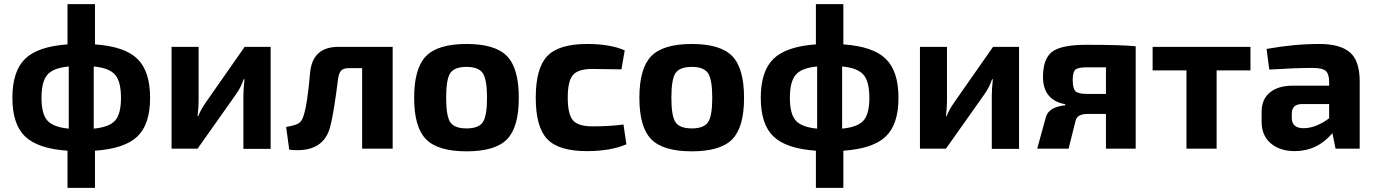

<svg xmlns="http://www.w3.org/2000/svg" viewBox="-20 -720 6664 930"><path d="M440 -700V-505Q584 -495 645.5 -435Q707 -375 707 -246Q707 -118 645.5 -59Q584 0 440 10V190H307V10Q163 0 101.5 -59Q40 -118 40 -246Q40 -375 101.5 -435Q163 -495 307 -505V-700ZM313 -97V-398Q238 -391 209.5 -358Q181 -325 181 -246Q181 -168 209.5 -136Q238 -104 313 -97ZM434 -398V-97Q509 -104 537.5 -136Q566 -168 566 -246Q566 -325 537.5 -358Q509 -391 434 -398Z M1291 1H1159V-257Q1159 -286 1164 -336H1160Q1149 -300 1123 -263L937 0H811V-493H942V-230Q942 -202 937 -157H940Q953 -190 977 -224L1165 -493H1291Z M1882 -493V0H1734V-390H1670Q1645 -390 1633.5 -379Q1622 -368 1618 -341Q1597 -175 1582 -117Q1552 25 1381 5L1366 -105Q1407 -112 1424.5 -121.5Q1442 -131 1450 -158Q1469 -214 1482 -368Q1494 -493 1619 -493Z M2493 -246Q2493 -104 2436 -45.5Q2379 13 2240 13Q2101 13 2043.5 -45.5Q1986 -104 1986 -246Q1986 -389 2043.5 -448Q2101 -507 2240 -507Q2379 -507 2436 -448Q2493 -389 2493 -246ZM2240 -396Q2181 -396 2161 -366Q2141 -336 2141 -246Q2141 -158 2161 -128Q2181 -98 2240 -98Q2298 -98 2318.5 -128Q2339 -158 2339 -246Q2339 -335 2318.5 -365.5Q2298 -396 2240 -396Z M3000 -117 3014 -21Q2937 12 2822 12Q2686 12 2630.5 -46.5Q2575 -105 2575 -247Q2575 -390 2631 -448.5Q2687 -507 2824 -507Q2936 -507 3006 -476L2990 -384Q2882 -386 2849 -386Q2781 -386 2755.5 -357Q2730 -328 2730 -247Q2730 -166 2755.5 -137Q2781 -108 2849 -108Q2937 -108 3000 -117Z M3584 -246Q3584 -104 3527 -45.5Q3470 13 3331 13Q3192 13 3134.5 -45.5Q3077 -104 3077 -246Q3077 -389 3134.5 -448Q3192 -507 3331 -507Q3470 -507 3527 -448Q3584 -389 3584 -246ZM3331 -396Q3272 -396 3252 -366Q3232 -336 3232 -246Q3232 -158 3252 -128Q3272 -98 3331 -98Q3389 -98 3409.5 -128Q3430 -158 3430 -246Q3430 -335 3409.5 -365.5Q3389 -396 3331 -396Z M4065 -700V-505Q4209 -495 4270.5 -435Q4332 -375 4332 -246Q4332 -118 4270.5 -59Q4209 0 4065 10V190H3932V10Q3788 0 3726.5 -59Q3665 -118 3665 -246Q3665 -375 3726.5 -435Q3788 -495 3932 -505V-700ZM3938 -97V-398Q3863 -391 3834.5 -358Q3806 -325 3806 -246Q3806 -168 3834.5 -136Q3863 -104 3938 -97ZM4059 -398V-97Q4134 -104 4162.5 -136Q4191 -168 4191 -246Q4191 -325 4162.5 -358Q4134 -391 4059 -398Z M4916 1H4784V-257Q4784 -286 4789 -336H4785Q4774 -300 4748 -263L4562 0H4436V-493H4567V-230Q4567 -202 4562 -157H4565Q4578 -190 4602 -224L4790 -493H4916Z M5140 -210V-215Q5032 -235 5032 -348Q5032 -435 5076 -469Q5120 -503 5243 -503Q5409 -503 5481 -496V0H5337V-168H5246Q5196 -168 5189 -132L5156 0H5004L5046 -153Q5060 -202 5140 -210ZM5337 -265V-394H5246Q5202 -394 5189 -382.5Q5176 -371 5176 -334Q5176 -292 5189 -278.5Q5202 -265 5246 -265Z M6037 -379H5873V0H5727V-379H5563V-493H6037Z M6128 -383 6115 -483Q6248 -507 6371 -507Q6471 -507 6518.5 -466.5Q6566 -426 6566 -326V0H6449L6434 -75Q6360 12 6251 12Q6180 12 6135.5 -25.5Q6091 -63 6091 -130V-180Q6091 -239 6131 -272Q6171 -305 6242 -305H6418V-327Q6417 -364 6400.5 -377.5Q6384 -391 6337 -391Q6256 -391 6128 -383ZM6237 -169V-150Q6237 -99 6294 -99Q6353 -99 6418 -147V-216H6285Q6237 -215 6237 -169Z"/></svg>

Font: Exo 2.0
Style: Bold
Weight: 700
Designer: Natanael Gama
Version: Version 1.001;PS 001.001;hotconv 1.0.70;makeotf.lib2.5.58329